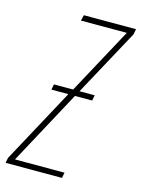

<svg xmlns="http://www.w3.org/2000/svg" viewBox="-151 -778 621 842"><g transform="rotate(15 159.5 -357.0)"><path d="M-41 0 -36 -24 147 -362H70L75 -387H162L325 -688H117L123 -714H360L355 -689L191 -387H260L255 -362H177L-5 -25H220L215 0Z"/></g></svg>

Font: Noto Sans Display Condensed Thin
Style: Italic
Weight: 250
Width: 3
Italic angle: -12°
Designer: Monotype Design Team
Foundry: Monotype Imaging Inc.
Version: Version 1.900